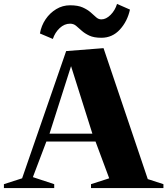

<svg xmlns="http://www.w3.org/2000/svg" viewBox="-35 -961 855 981"><path d="M-15 0V-20L78 -50L303 -700L494 -715L720 -46L800 -20V0H430V-20L523 -50L453 -238H202L133 -56L242 -20V0ZM218 -278H437L328 -623ZM169 -790Q176 -830 198 -862.5Q220 -895 252.5 -914.5Q285 -934 323 -934Q363 -934 387.5 -923Q412 -912 428 -898Q444 -884 456 -873Q468 -862 483 -862Q507 -862 530 -885Q553 -908 563 -941L629 -912Q616 -852 577.5 -810Q539 -768 483 -768Q445 -768 421.5 -779Q398 -790 382.5 -804Q367 -818 354 -829Q341 -840 323 -840Q294 -840 270 -817.5Q246 -795 235 -762Z"/></svg>

Font: Wittgenstein Black
Style: Regular
Weight: 900
Designer: Jörg Drees
Foundry: Jörg Drees
Version: Version 1.303; ttfautohint (v1.8.4.7-5d5b)